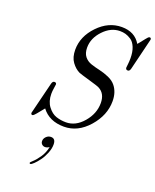

<svg xmlns="http://www.w3.org/2000/svg" viewBox="-182 -808 995 1230"><g transform="rotate(20 315.5 -192.5)"><path d="M74.2 8.8Q74.2 8.8 127.9 -208Q132.8 -227.1 145 -227.1Q159.2 -227.1 159.2 -214.8Q159.2 -210.9 155.5 -189Q151.9 -167 151.9 -148.9Q151.9 -97.2 177.5 -63.5Q203.1 -29.8 234.6 -19.3Q266.1 -8.8 301.8 -8.8Q367.7 -8.8 418.9 -68.8Q470.2 -128.9 470.2 -200.2Q470.2 -265.1 422.9 -290Q413.1 -295.9 351.6 -313.5Q290 -331.1 275.9 -336.9Q246.1 -351.1 222.7 -383.1Q199.2 -415 199.2 -466.8Q199.2 -557.6 270 -631.3Q340.8 -705.1 431.2 -705.1Q520 -705.1 560.1 -637.2Q566.9 -645 575 -655Q583 -665 587.4 -670.9Q591.8 -676.8 596.9 -682.9Q602.1 -689 605 -692.4Q607.9 -695.8 610.8 -699Q613.8 -702.1 616.5 -703.1Q619.1 -704.1 621.1 -704.1Q630.9 -704.1 630.9 -691.9Q630.9 -688 578.1 -475.1Q573.2 -456.1 561 -456.1Q545.9 -456.1 545.9 -471.2Q545.9 -473.1 548.3 -493.2Q550.8 -513.2 550.8 -535.2Q550.8 -579.1 538.3 -609.6Q525.9 -640.1 505.4 -653.6Q484.9 -667 467 -671.9Q449.2 -676.8 429.2 -676.8Q367.2 -676.8 316.7 -623.3Q266.1 -569.8 266.1 -505.9Q266.1 -467.8 283.9 -445.3Q301.8 -422.9 330.8 -413.3Q359.9 -403.8 390.9 -397Q421.9 -390.1 454.3 -376Q486.8 -361.8 504.9 -338.9Q537.1 -298.8 537.1 -237.8Q537.1 -141.6 465.1 -59.8Q393.1 22 298.8 22Q198.7 22 147 -46.9Q98.1 15.1 89.8 19Q86.9 21 84 21Q74.2 21 74.2 8.8ZM172.9 314Q172.9 310.1 189.9 294.9Q207 279.8 228.5 248.8Q250 217.8 258.8 175.8Q244.6 185.5 231 186Q217.8 186 208.7 177.5Q199.7 168.9 199.7 155.8Q199.7 138.7 213.4 125.2Q227.1 111.8 245.1 111.8Q277.3 111.8 276.9 152.8Q276.9 180.7 263.9 212.4Q251 244.1 233.9 267.1Q216.8 290 201.4 304.9Q186 319.8 178.7 319.8Q172.9 319.8 172.9 314Z"/></g></svg>

Font: CMU Classical Serif
Style: Italic
Weight: 500
Italic angle: -14.04°
Version: Version 0.7.0